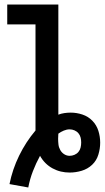

<svg xmlns="http://www.w3.org/2000/svg" viewBox="-20 -755 463 849"><path d="M105 74 22 59Q35 -6 64.5 -66.5Q94 -127 137 -178V-647H12V-735H238V-248Q251 -253 265 -255Q279 -257 293 -257Q319 -257 344.5 -248.5Q370 -240 388.5 -221Q407 -202 415 -176.5Q423 -151 423 -124Q423 -98 415 -71.5Q407 -45 387.5 -26.5Q368 -8 341.5 0Q315 8 288 8Q268 8 249 3.5Q230 -1 212.5 -10.5Q195 -20 181 -34Q167 -48 157 -66Q139 -33 125.5 2Q112 37 105 74ZM288 -66Q299 -66 309.5 -70.5Q320 -75 327 -83.5Q334 -92 336.5 -103Q339 -114 339 -125Q339 -136 336.5 -146.5Q334 -157 327 -165.5Q320 -174 309.5 -178.5Q299 -183 288 -183Q275 -183 262 -177.5Q249 -172 238 -164Q238 -159 237.5 -153Q237 -147 237 -142Q237 -129 238.5 -116Q240 -103 246.5 -91.5Q253 -80 264 -73Q275 -66 288 -66Z"/></svg>

Font: Zed Sans Semibold
Style: Regular
Weight: 600
Designer: Belleve Invis
Foundry: Belleve Invis
Version: Version 1.0.0; ttfautohint (v1.8.4)